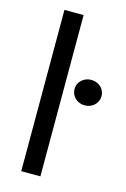

<svg xmlns="http://www.w3.org/2000/svg" viewBox="-111 -760 534 813"><g transform="rotate(15 156.5 -353.5)"><path d="M151.4 0V-707H67.4V0ZM224.6 -346.2C233.7 -341.3 243.5 -338.9 253.9 -338.9C265 -338.9 275.1 -341.3 284.2 -346.2C293.3 -351.1 300.5 -357.9 305.7 -366.7C310.9 -375.5 313.5 -384.8 313.5 -394.5C313.5 -404.9 310.9 -414.4 305.7 -422.9C300.5 -431.3 293.3 -438 284.2 -442.9C275.1 -447.8 265 -450.2 253.9 -450.2C243.5 -450.2 233.7 -447.8 224.6 -442.9C215.5 -438 208.3 -431.3 203.1 -422.9C197.9 -414.4 195.3 -404.9 195.3 -394.5C195.3 -384.8 197.9 -375.5 203.1 -366.7C208.3 -357.9 215.5 -351.1 224.6 -346.2Z"/></g></svg>

Font: Pretendard Variable
Style: Regular
Weight: 400
Designer: Base glyphs from Inter by Rasmus Andersson; Hangeul glyphs from Noto Sans CJK(Source Han Sans) by Jang Soo-young and Kan
Foundry: Kil Hyung-jin
Version: Version 1.309;Glyphs 3.2 (3225)